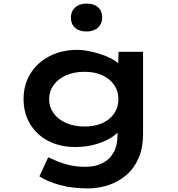

<svg xmlns="http://www.w3.org/2000/svg" viewBox="-20 -817 988 1067"><path d="M469 230Q379 230 310 210.5Q241 191 199 163L248 57Q269 67 299 79.5Q329 92 368 101Q407 110 455 110Q509 110 549 90Q589 70 611 31Q633 -8 633 -66V-126L657 -121Q650 -90 613 -62.5Q576 -35 520 -17.5Q464 0 400 0Q314 0 249 -33.5Q184 -67 147.5 -127.5Q111 -188 111 -267Q111 -347 149.5 -408.5Q188 -470 255.5 -505Q323 -540 412 -540Q437 -540 469 -534Q501 -528 534.5 -517.5Q568 -507 597.5 -492Q627 -477 645.5 -458Q664 -439 664 -416L635 -408L639 -529H775V-72Q775 4 750.5 61Q726 118 683 155Q640 192 585 211Q530 230 469 230ZM450 -114Q507 -114 549 -133Q591 -152 614.5 -186.5Q638 -221 638 -266Q638 -311 614.5 -345Q591 -379 549 -398.5Q507 -418 450 -418Q392 -418 347.5 -398.5Q303 -379 278 -344.5Q253 -310 253 -266Q253 -222 278 -187.5Q303 -153 347.5 -133.5Q392 -114 450 -114ZM461 -642Q420 -642 397 -662.5Q374 -683 374 -720Q374 -754 397.5 -775.5Q421 -797 461 -797Q502 -797 525 -776.5Q548 -756 548 -720Q548 -685 524.5 -663.5Q501 -642 461 -642Z"/></svg>

Font: Lexend Tera SemiBold
Style: Regular
Weight: 600
Version: Version 1.007